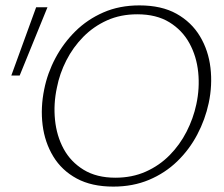

<svg xmlns="http://www.w3.org/2000/svg" viewBox="-20 -685 832 712"><path d="M400 7Q320 7 264.5 -23Q209 -53 177.5 -105Q146 -157 138 -221.5Q130 -286 144 -354Q156 -414 185.5 -469.5Q215 -525 259.5 -569Q304 -613 363.5 -639Q423 -665 497 -665Q579 -665 634.5 -634Q690 -603 721.5 -550.5Q753 -498 760.5 -433.5Q768 -369 754 -303Q741 -242 711.5 -186Q682 -130 637 -86.5Q592 -43 532.5 -18Q473 7 400 7ZM408 -26Q470 -26 520.5 -48.5Q571 -71 609 -109.5Q647 -148 672 -197Q697 -246 708 -298Q721 -358 715 -417Q709 -476 682.5 -524.5Q656 -573 608 -602.5Q560 -632 489 -632Q427 -632 377 -609.5Q327 -587 289 -548.5Q251 -510 226 -461Q201 -412 191 -360Q178 -300 184 -240.5Q190 -181 216 -133Q242 -85 290 -55.5Q338 -26 408 -26ZM53 -405H22L114 -658H156Z"/></svg>

Font: Ysabeau ExtraLight
Style: Italic
Weight: 250
Italic angle: -12°
Version: Version 2.000;gftools[0.9.27.dev2+g8671c4b]